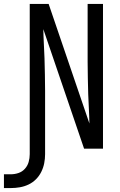

<svg xmlns="http://www.w3.org/2000/svg" viewBox="-87 -755 607 975"><path d="M-67 200V130H-32Q-12 130 7 123.5Q26 117 39.5 102Q53 87 58.5 67.5Q64 48 64 28V-735H160Q212 -583 263.5 -431.5Q315 -280 367 -128Q367 -138 366.5 -147Q366 -156 366 -165L361 -276Q360 -317 359 -358.5Q358 -400 358 -441V-735H436V0H340L133 -607Q133 -597 133.5 -588Q134 -579 134 -570L139 -459Q140 -418 141 -376.5Q142 -335 142 -294V28Q142 51 137.5 74Q133 97 122.5 118Q112 139 95.5 155.5Q79 172 58 182Q37 192 14 196Q-9 200 -32 200Z"/></svg>

Font: Iosevka SS04
Style: Regular
Weight: 400
Monospace: yes
Designer: Belleve Invis
Foundry: Belleve Invis
Version: Version 19.0.0; ttfautohint (v1.8.4)